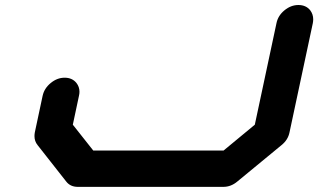

<svg xmlns="http://www.w3.org/2000/svg" viewBox="-20 -728 1240 748"><path d="M1107.9 -212.4Q1102.1 -183.1 1076.7 -162.6L904.8 -21Q879.9 0 850.1 0H283.2Q253.9 0 237.8 -21L126.5 -162.6Q114.3 -177.7 114.3 -197.8Q114.3 -204.6 115.7 -212.4L146 -354.5Q152.3 -383.8 177.5 -404.5Q202.6 -425.3 231.9 -425.3Q261.2 -425.3 277.8 -404.8Q289.6 -389.6 289.6 -370.6Q289.6 -362.8 287.6 -354.5L263.7 -242.2L343.3 -141.6H851.1L972.7 -242.2L1057.1 -637.7Q1063 -667 1088.1 -687.7Q1113.3 -708.5 1142.6 -708.5Q1171.9 -708.5 1188.5 -688Q1200.2 -672.4 1200.2 -652.8Q1200.2 -645.5 1198.7 -637.7Z"/></svg>

Font: Robtronika
Style: Italic
Weight: 400
Italic angle: -12°
Designer: GGBot
Version: 1.00